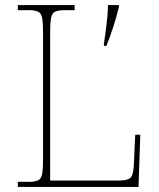

<svg xmlns="http://www.w3.org/2000/svg" viewBox="-20 -734 623 754"><path d="M388 -562Q394 -600 399 -643Q404 -686 404 -714H447V-707Q440 -676 426 -632Q412 -588 398 -554H388ZM50 0V-20H93Q118 -20 130 -26Q142 -32 145.5 -51Q149 -70 149 -108V-606Q149 -645 145.5 -663.5Q142 -682 130 -688Q118 -694 93 -694H50V-714H273V-694H233Q208 -694 196 -688Q184 -682 180.5 -663.5Q177 -645 177 -606V-25H446Q485 -25 495 -39Q505 -53 506 -94L511 -205H531L524 0Z"/></svg>

Font: Noto Serif Thin
Style: Regular
Weight: 100
Designer: Monotype Design Team
Foundry: Monotype Imaging Inc.
Version: Version 2.015